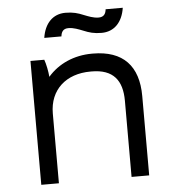

<svg xmlns="http://www.w3.org/2000/svg" viewBox="-51 -755 726 803"><g transform="rotate(-5 311.5 -354.0)"><path d="M329 -692C305 -702 285 -708 253 -708C200 -708 165 -671 156 -611H228C230 -630 238 -643 260 -643C282 -643 303 -634 321 -627C345 -617 365 -611 397 -611C450 -611 485 -648 494 -708H422C420 -689 412 -676 390 -676C368 -676 347 -685 329 -692ZM90 0H164V-293C164 -393 234 -454 336 -454H341C432 -454 469 -405 469 -320V0H543V-333C543 -459 480 -528 352 -528H349C273 -528 207 -498 163 -447C161 -470 155 -501 148 -520H90Z"/></g></svg>

Font: Fixel Display Regular
Style: Regular
Weight: 400
Designer: AlfaBravo + MacPaw
Foundry: Kyrylo Tkachov, Marchela Mozhyna, Serhii Makarenko, Maria Weinstein, Zakhar Kryvoshyya
Version: Version 1.211